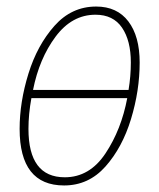

<svg xmlns="http://www.w3.org/2000/svg" viewBox="-20 -557 485 587"><path d="M407 -366Q407 -446 372.5 -491.5Q338 -537 274 -537Q199 -537 146.5 -478Q94 -419 67 -332Q40 -245 40 -163Q40 10 176 10Q251 10 302.5 -48Q354 -106 380.5 -193Q407 -280 407 -366ZM272 -512Q326 -512 353 -472.5Q380 -433 380 -366Q380 -324 373 -282H81Q100 -378 150 -445Q200 -512 272 -512ZM67 -163Q67 -208 76 -257H369Q351 -161 302.5 -88Q254 -15 178 -15Q67 -15 67 -163Z"/></svg>

Font: Noto Sans Display SemiCondensed Thin
Style: Italic
Weight: 250
Width: 4
Designer: Monotype Design team
Foundry: Monotype Imaging Inc.
Version: 1.000